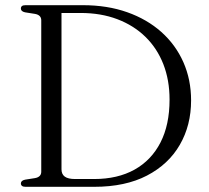

<svg xmlns="http://www.w3.org/2000/svg" viewBox="-20 -720 804 740"><path d="M60.5 -13Q60.5 -24 76.5 -27.5L114.5 -33.5Q126.5 -35.5 132.8 -41.8Q139 -48 139 -58V-642Q139 -652 132.8 -658.2Q126.5 -664.5 114.5 -666.5L76.5 -672.5Q60.5 -676 60.5 -687Q60.5 -693.5 64.8 -696.8Q69 -700 78.5 -700H299.5Q393.5 -700 470 -673Q546.5 -646 601.8 -596.8Q657 -547.5 686.8 -480.2Q716.5 -413 716.5 -333Q716.5 -237 673 -161.8Q629.5 -86.5 546.2 -43.2Q463 0 343 0H78.5Q69 0 64.8 -3.5Q60.5 -7 60.5 -13ZM342.5 -30Q433.5 -30 498.5 -66.2Q563.5 -102.5 598.5 -170.8Q633.5 -239 633.5 -336Q633.5 -411.5 609.5 -472.8Q585.5 -534 540.5 -578Q495.5 -622 432.2 -646Q369 -670 290.5 -670H217V-67.5Q217 -48.5 229.8 -39.2Q242.5 -30 269.5 -30Z"/></svg>

Font: Fraunces Light
Style: Regular
Weight: 300
Version: Version 1.000;[b76b70a41]